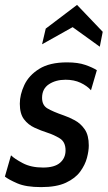

<svg xmlns="http://www.w3.org/2000/svg" viewBox="-30 -755 440 785"><path d="M138 10Q76 10 40.5 -5.5Q5 -21 -10 -33L15 -120Q29 -106 63 -88Q97 -70 146 -70Q193 -70 215.5 -89.5Q238 -109 238 -140Q238 -175 214 -189.5Q190 -204 165 -212Q137 -221 111 -233Q85 -245 68 -267.5Q51 -290 51 -331Q51 -368 69.5 -407.5Q88 -447 130.5 -473.5Q173 -500 244 -500Q289 -500 319 -489.5Q349 -479 366 -468L342 -386Q326 -404 299.5 -416.5Q273 -429 238 -429Q198 -429 170 -410.5Q142 -392 142 -355Q142 -325 163.5 -312Q185 -299 231 -283Q252 -276 276 -263Q300 -250 316.5 -226Q333 -202 333 -160Q333 -138 325.5 -109.5Q318 -81 298 -53.5Q278 -26 239.5 -8Q201 10 138 10ZM142 -574 157 -638 285 -735 390 -625 378 -564 267 -644Z"/></svg>

Font: Cabin VF Beta
Style: Italic
Weight: 400
Italic angle: -7°
Designer: Pablo Impallari
Foundry: Pablo Impallari. http://www.impallari.com Igino Marini. http://www.ikern.com
Version: Version 2.300